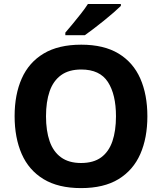

<svg xmlns="http://www.w3.org/2000/svg" viewBox="-20 -954 831 984"><path d="M735.3 -358Q735.3 -247 699 -164.5Q662.7 -82 587.6 -36Q512.4 10 395.3 10Q278.8 10 203.1 -36Q127.5 -82 91.2 -165Q54.9 -248 54.9 -359Q54.9 -469.6 91.5 -551.9Q128.1 -634.2 203.8 -679.6Q279.4 -725 396.3 -725Q512.4 -725 587.6 -679.5Q662.7 -634 699 -551.5Q735.3 -469 735.3 -358ZM215.8 -358Q215.8 -283.9 234.4 -230.1Q253 -176.4 293 -147.5Q333 -118.6 395.3 -118.6Q459.2 -118.6 498.5 -147.5Q537.8 -176.4 556.1 -230.1Q574.4 -283.9 574.4 -358Q574.4 -469.8 533 -533.8Q491.6 -597.8 396.3 -597.8Q333 -597.8 293 -568.8Q253 -539.8 234.4 -486.3Q215.8 -432.7 215.8 -358ZM599.4 -923.6Q584.9 -909.6 561.8 -889.3Q538.7 -869 511.8 -847.5Q484.9 -826 459.5 -806.5Q434.1 -787 414.9 -773.6H314.8V-786.8Q331 -805.8 352.5 -831.5Q374 -857.2 395.2 -884.4Q416.5 -911.6 430.6 -933.6H599.4Z"/></svg>

Font: Noto Sans Meetei Mayek
Style: Regular
Weight: 400
Designer: Monotype Design Team and Neelakash Kshetrimayum
Foundry: Monotype Imaging Inc.
Version: Version 2.002